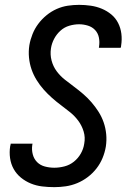

<svg xmlns="http://www.w3.org/2000/svg" viewBox="-20 -763 540 791"><path d="M204 8Q178 8 153.5 5Q129 2 107 -7Q85 -16 66.5 -31Q48 -46 36.5 -66.5Q25 -87 21.5 -111.5Q18 -136 22 -161Q23 -164 23.5 -166.5Q24 -169 24 -171H114Q114 -170 113.5 -168.5Q113 -167 113 -166Q110 -146 115 -127Q120 -108 133 -95Q146 -82 165 -77Q184 -72 204 -72Q224 -72 245.5 -77.5Q267 -83 284.5 -97Q302 -111 313 -130.5Q324 -150 327 -171Q332 -197 324.5 -221.5Q317 -246 302.5 -265.5Q288 -285 269.5 -300Q251 -315 231.5 -329.5Q212 -344 194 -360Q176 -376 160 -394Q144 -412 131 -433Q118 -454 110 -477Q102 -500 99.5 -525.5Q97 -551 101 -577Q105 -600 114 -622.5Q123 -645 137.5 -664.5Q152 -684 171.5 -700Q191 -716 213.5 -726Q236 -736 259.5 -739.5Q283 -743 306 -743Q330 -743 354 -739.5Q378 -736 399.5 -727Q421 -718 438.5 -703.5Q456 -689 466.5 -668.5Q477 -648 480 -624Q483 -600 479 -575Q479 -573 478.5 -570.5Q478 -568 477 -566H387Q388 -567 388 -568.5Q388 -570 388 -571Q391 -590 387.5 -608Q384 -626 372 -639Q360 -652 342 -657.5Q324 -663 306 -663Q286 -663 265.5 -657Q245 -651 229 -636.5Q213 -622 203 -603Q193 -584 190 -564Q186 -538 192.5 -513.5Q199 -489 213.5 -469.5Q228 -450 247 -435Q266 -420 285.5 -405.5Q305 -391 323 -375.5Q341 -360 357 -341.5Q373 -323 386 -302.5Q399 -282 407 -259Q415 -236 417.5 -210.5Q420 -185 416 -159Q412 -135 402.5 -112Q393 -89 377.5 -69Q362 -49 341.5 -33.5Q321 -18 298 -8.5Q275 1 251 4.5Q227 8 204 8Z"/></svg>

Font: Iosevka Curly Medium Oblique
Style: Regular
Weight: 500
Italic angle: -9°
Monospace: yes
Designer: Belleve Invis
Foundry: Belleve Invis
Version: Version 11.1.0; ttfautohint (v1.8.3)